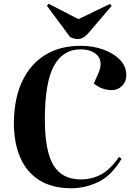

<svg xmlns="http://www.w3.org/2000/svg" viewBox="-20 -989 705 1023"><path d="M503 -596Q530 -657 501 -691.5Q472 -726 408 -726Q316 -726 267.5 -638Q219 -550 219 -353Q219 -184 265 -108.5Q311 -33 410 -33Q470 -33 519.5 -60Q569 -87 614 -153L628 -143Q573 -52 503 -19Q433 14 359 14Q258 14 189.5 -29Q121 -72 87 -151.5Q53 -231 54 -340Q56 -468 99.5 -558.5Q143 -649 222 -697Q301 -745 409 -745Q475 -745 530.5 -725Q586 -705 619.5 -670Q653 -635 653 -589Q653 -554 630.5 -531.5Q608 -509 576 -509Q522 -509 480 -544ZM230 -958 239 -969 398 -887 566 -968 575 -958 453 -815Q424 -781 396 -781Q383 -781 373.5 -784Q364 -787 354 -791Z"/></svg>

Font: Literata 72pt
Style: Bold Italic
Weight: 700
Italic angle: -2°
Designer: Latin by Veronika Burian and Jose Scaglione. Greek by Irene Vlachou. Cyrillic by Vera Evstafieva
Foundry: TypeTogether
Version: Version 3.002